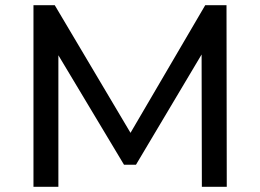

<svg xmlns="http://www.w3.org/2000/svg" viewBox="-20 -720 1003 740"><path d="M758 0 757 -510 504 -85H458L205 -507V0H109V-700H191L483 -208L771 -700H853L854 0Z"/></svg>

Font: CMG Sans Medium
Style: Regular
Weight: 500
Designer: Julieta Ulanovsky
Foundry: Julieta Ulanovsky
Version: Version 7.200